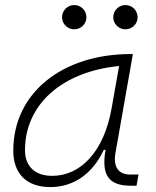

<svg xmlns="http://www.w3.org/2000/svg" viewBox="-20 -739 626 769"><path d="M181.6 10.3C274.9 10.3 351.1 -43 395.5 -138.7H402.8C385.3 -39.6 413.6 4.9 503.9 4.9H526.9L534.7 -40H500.5C454.1 -40 432.6 -71.8 442.4 -126L512.2 -522.5H503.4C233.4 -522.5 33.2 -370.1 33.2 -135.3C33.2 -43 86.9 10.3 181.6 10.3ZM189 -34.7C120.6 -34.7 80.1 -72.3 80.1 -137.7C80.1 -319.3 227.1 -452.1 457 -474.6L427.2 -306.2C397 -132.8 303.7 -34.7 189 -34.7ZM277.3 -621.6C304.2 -621.6 326.2 -643.1 326.2 -669.9C326.2 -696.8 304.2 -718.8 277.3 -718.8C250.5 -718.8 228.5 -696.8 228.5 -669.9C228.5 -643.1 250.5 -621.6 277.3 -621.6ZM482.4 -621.6C509.3 -621.6 531.2 -643.1 531.2 -669.9C531.2 -696.8 509.3 -718.8 482.4 -718.8C455.6 -718.8 433.6 -696.8 433.6 -669.9C433.6 -643.1 455.6 -621.6 482.4 -621.6Z"/></svg>

Font: Cascadia Code PL ExtraLight
Style: Italic
Weight: 200
Italic angle: -10°
Monospace: yes
Designer: Aaron Bell
Foundry: Saja Typeworks
Version: Version 2404.023